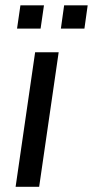

<svg xmlns="http://www.w3.org/2000/svg" viewBox="-20 -718 357 738"><path d="M40 0 115 -517H205.5L130.5 0ZM214 -608 226.5 -697.5H317L304.5 -608ZM45.5 -608 58.5 -697.5H149L136 -608Z"/></svg>

Font: Public Sans
Style: Italic
Weight: 400
Italic angle: -8°
Designer: The Public Sans project authors (U.S. Web Design System). Libre Franklin designed by Pablo Impallari and Rodrigo Fuenzal
Version: Version 1.008; ttfautohint (v1.8.1) -l 8 -r 50 -G 200 -x 14 